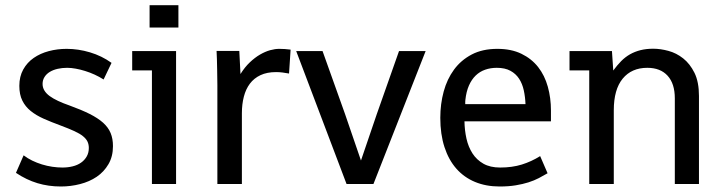

<svg xmlns="http://www.w3.org/2000/svg" viewBox="-20 -692 2721 722"><path d="M68.8 -107.9Q83.5 -96.7 101.1 -88.1Q118.7 -79.6 137.7 -73.7Q156.7 -67.9 176.5 -64.9Q196.3 -62 214.8 -62Q234.9 -62 252.9 -66.4Q271 -70.8 284.4 -80.1Q297.9 -89.4 305.9 -103.3Q314 -117.2 314 -135.7Q314 -148.9 309.1 -159.4Q304.2 -169.9 292.2 -179.7Q280.3 -189.5 259.5 -199Q238.8 -208.5 207.5 -220.2Q172.9 -232.9 144.3 -245.6Q115.7 -258.3 95.5 -274.7Q75.2 -291 64 -313.7Q52.7 -336.4 52.7 -369.1Q52.7 -404.3 67.4 -430.7Q82 -457 106.7 -474.1Q131.3 -491.2 163.6 -499.8Q195.8 -508.3 230.5 -508.3Q274.4 -508.3 318.6 -495.1Q362.8 -481.9 399.4 -455.6L369.6 -393.1Q353.5 -403.3 335.9 -411.4Q318.4 -419.4 300.3 -425Q282.2 -430.7 264.9 -433.8Q247.6 -437 232.4 -437Q213.4 -437 196.5 -433.1Q179.7 -429.2 167.2 -421.6Q154.8 -414.1 147.5 -402.6Q140.1 -391.1 140.1 -376.5Q140.1 -362.8 147 -351.6Q153.8 -340.3 166.7 -330.8Q179.7 -321.3 198.5 -312.5Q217.3 -303.7 241.2 -295.4Q285.6 -279.3 316.9 -263.7Q348.1 -248 367.7 -230.5Q387.2 -212.9 396 -191.7Q404.8 -170.4 404.8 -142.6Q404.8 -103.5 387.9 -74.7Q371.1 -45.9 343.8 -27.3Q316.4 -8.8 281.2 0.2Q246.1 9.3 209 9.3Q162.1 9.3 120.8 -3.2Q79.6 -15.6 40 -42Z M642.1 0H551.3V-427.2H477.1V-500H642.1ZM650.9 -672.4V-588.4H542.5V-672.4Z M797.4 -371.6Q797.4 -377.9 797.1 -394Q796.9 -410.2 796.6 -429.2Q796.4 -448.2 795.7 -469Q794.9 -489.7 794.4 -500.5H879.9L884.3 -413.6Q900.4 -439.5 919.4 -457.5Q938.5 -475.6 957.8 -486.8Q977.1 -498 995.6 -503.2Q1014.2 -508.3 1029.8 -508.3Q1039.6 -508.3 1051 -507.6Q1062.5 -506.8 1072.8 -505.4L1066.9 -415.5Q1053.7 -418 1042 -419.4Q1030.3 -420.9 1018.1 -420.9Q983.9 -420.9 959.5 -409.4Q935.1 -397.9 919.7 -377.4Q904.3 -356.9 897 -328.6Q889.6 -300.3 889.6 -266.1V0H797.4Z M1283.2 0 1093.8 -500H1192.9L1277.3 -263.7L1337.4 -88.4L1397 -263.2L1480.5 -500H1580.6L1384.3 0Z M2039.1 -40.5Q2023.4 -31.2 2006.1 -22.2Q1988.8 -13.2 1967.3 -6.3Q1945.8 0.5 1919.2 4.9Q1892.6 9.3 1858.9 9.3Q1807.6 9.3 1766.4 -7.8Q1725.1 -24.9 1696 -57.9Q1667 -90.8 1651.4 -138.9Q1635.7 -187 1635.7 -249Q1635.7 -300.8 1648.4 -347.7Q1661.1 -394.5 1687.3 -430.2Q1713.4 -465.8 1753.9 -487.1Q1794.4 -508.3 1850.1 -508.3Q1902.8 -508.3 1940.9 -489.7Q1979 -471.2 2003.7 -439.7Q2028.3 -408.2 2040 -366Q2051.8 -323.7 2051.8 -276.4V-235.8H1726.6Q1727.1 -202.1 1734.1 -170.7Q1741.2 -139.2 1756.8 -115Q1772.5 -90.8 1797.9 -76.4Q1823.2 -62 1860.8 -62Q1905.8 -62 1942.1 -73.2Q1978.5 -84.5 2011.2 -105ZM1848.1 -437Q1824.7 -437 1804.4 -429.9Q1784.2 -422.9 1768.8 -408Q1753.4 -393.1 1743.4 -370.4Q1733.4 -347.7 1730 -316.4Q1729.5 -314 1729.5 -309.6Q1729.5 -305.2 1729.5 -300.3H1956.1Q1955.1 -327.1 1949.7 -352.1Q1944.3 -377 1932.1 -395.8Q1919.9 -414.6 1899.4 -425.8Q1878.9 -437 1848.1 -437Z M2517.6 0V-322.3Q2517.6 -377.4 2490.5 -407.2Q2463.4 -437 2414.1 -437Q2355 -437 2321.5 -396.2Q2288.1 -355.5 2288.1 -277.3V0H2195.8V-427.2H2121.6V-500H2281.2L2286.1 -426.8Q2300.8 -446.8 2315.9 -462.2Q2331.1 -477.5 2349.1 -487.8Q2367.2 -498 2388.7 -503.4Q2410.2 -508.8 2436.5 -508.8Q2463.4 -508.8 2493.4 -500.7Q2523.4 -492.7 2549.1 -472.4Q2574.7 -452.1 2591.6 -418Q2608.4 -383.8 2608.4 -331.1V0Z"/></svg>

Font: Shanti
Style: Regular
Weight: 400
Designer: vernon adams
Foundry: vernon adams
Version: Version 1.000